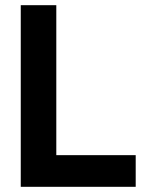

<svg xmlns="http://www.w3.org/2000/svg" viewBox="-20 -720 554 740"><path d="M503 0H60V-700H197V-122H503Z"/></svg>

Font: PTSans
Style: Bold
Weight: 700
Designer: A.Korolkova, O.Umpeleva, V.Yefimov
Foundry: ParaType Ltd
Version: Version 2.003W OFL